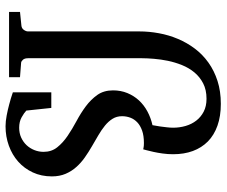

<svg xmlns="http://www.w3.org/2000/svg" viewBox="-80 -696 789 668"><g transform="rotate(90 314.0 -362.5)"><path d="M594.2 -148.9Q594.2 -112.3 580.3 -82.5Q566.4 -52.7 542.7 -31.7Q519 -10.7 487.3 0.7Q455.6 12.2 419.9 12.2Q402.8 12.2 382.3 8.3Q361.8 4.4 343.8 -0.5Q322.8 -5.9 301.8 -13.2V-147H356L365.2 -60.1Q373.5 -52.2 388.7 -43.7Q403.8 -35.2 424.8 -35.2Q443.8 -35.2 459.2 -42.2Q474.6 -49.3 485.6 -61Q496.6 -72.8 502.7 -88.1Q508.8 -103.5 508.8 -120.1Q508.8 -147.9 492.9 -167.7Q477.1 -187.5 453.4 -203.6Q429.7 -219.7 401.9 -234.6Q374 -249.5 350.3 -267.1Q326.7 -284.7 310.8 -307.1Q294.9 -329.6 294.9 -361.8Q294.9 -388.7 304.2 -411.4Q313.5 -434.1 329.6 -451.7Q345.7 -469.2 367.9 -481.2Q390.1 -493.2 416 -499Q418.5 -512.2 420.4 -524.9Q421.9 -536.1 423.3 -548.3Q424.8 -560.5 424.8 -570.8Q424.8 -593.3 418.7 -614.3Q412.6 -635.3 400.1 -651.4Q387.7 -667.5 368.9 -677.2Q350.1 -687 324.2 -687Q293 -687 270.5 -675.3Q248 -663.6 232.4 -644.8Q216.8 -626 207 -601.8Q197.3 -577.6 192.1 -552.7Q187 -527.8 185.1 -504.2Q183.1 -480.5 183.1 -462.9V-65.9Q183.1 -54.7 188 -48.8Q192.9 -43 198.2 -42L249 -38.1V0H22V-38.1L69.8 -43Q79.1 -43.9 84.5 -51.5Q89.8 -59.1 89.8 -65.9V-453.1Q89.8 -487.3 96.2 -521.7Q102.5 -556.2 116 -587.9Q129.4 -619.6 149.9 -646.7Q170.4 -673.8 198.5 -693.8Q226.6 -713.9 262.2 -725.3Q297.9 -736.8 341.8 -736.8Q384.8 -736.8 417.7 -725.1Q450.7 -713.4 472.7 -691.7Q494.6 -669.9 505.9 -639.4Q517.1 -608.9 517.1 -570.8Q517.1 -552.2 514.6 -534.7Q512.2 -517.1 509 -502.7Q505.9 -488.3 503.2 -478.5Q500.5 -468.8 500 -466.8Q498.5 -466.8 493.7 -468Q488.8 -469.2 478 -469.2Q452.6 -469.2 434.8 -462.9Q417 -456.5 406 -446Q395 -435.5 389.9 -421.9Q384.8 -408.2 384.8 -393.1Q384.8 -374.5 393.8 -360.1Q402.8 -345.7 417.5 -333.7Q432.1 -321.8 450.9 -310.8Q469.7 -299.8 489.5 -288.3Q509.3 -276.9 528.1 -263.7Q546.9 -250.5 561.5 -234.1Q576.2 -217.8 585.2 -196.8Q594.2 -175.8 594.2 -148.9Z"/></g></svg>

Font: BabelStone Ogham
Style: Regular
Weight: 400
Designer: Andrew West
Foundry: BabelStone
Version: Version 2.02 March 14, 2022